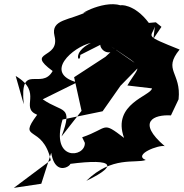

<svg xmlns="http://www.w3.org/2000/svg" viewBox="-20 -801 890 930"><path d="M723 -613 762 -671 735 -693 701 -690C630 -785 559 -777 565 -775C473 -804 329 -710 406 -747C320 -701 224 -710 244 -627C273 -512 99 -557 235 -457C181 -360 74 -504 95 -296L56 -433C192 -352 73 -281 160 -245C61 -113 186 -202 226 -25L47 109L180 89L228 -61C254 98 392 -58 276 -1C512 -37 575 -10 398 75C522 -47 636 -8 686 -26C622 -52 750 -101 778 -93C639 -212 726 -247 808 -242L845 -320C859 -451 767 -460 850 -561C673 -632 713 -618 730 -672ZM466 -584C463 -566 516 -485 618 -643L491 -526L339 -427L375 -264L278 -140C336 -294 283 -253 187 -320L353 -402C188 -447 334 -574 420 -593C323 -545 368 -485 369 -535ZM391 -109C394 -36 222 -18 283 -222L477 -262L564 -386L656 -480L518 -576C687 -462 661 -496 597 -387L716 -373C713 -337 520 -299 581 -133C471 -217 509 -181 378 -136Z"/></svg>

Font: Asimov Silicon
Style: Regular
Weight: 400
Designer: Google
Version: Version 2.000980; 2014